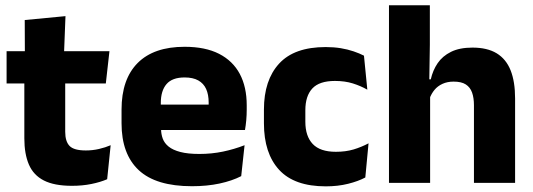

<svg xmlns="http://www.w3.org/2000/svg" viewBox="-20 -680 1982 714"><path d="M247.5 11Q182 11 143.2 -8.8Q104.5 -28.5 87.5 -68Q70.5 -107.5 70.5 -165.5V-440H222.5V-190Q222.5 -154 238.8 -137.2Q255 -120.5 299.5 -120.5Q324 -120.5 348 -126Q372 -131.5 391.5 -140L378.5 -13.5Q353 -2.5 319.8 4.2Q286.5 11 247.5 11ZM4.5 -369.5V-489.5H387L373.5 -369.5ZM72.5 -478.5 72 -605.5 223.5 -620 218 -478.5Z M694 12.5Q560 12.5 496 -47.2Q432 -107 432 -221.5V-272.5Q432 -385.5 492 -445.8Q552 -506 666.5 -506Q743.5 -506 794.8 -479.8Q846 -453.5 871.8 -405Q897.5 -356.5 897.5 -288.5V-272Q897.5 -253 895.8 -233.2Q894 -213.5 891 -196.5H753Q755 -225.5 755.5 -251.2Q756 -277 756 -298Q756 -328.5 746.5 -349.2Q737 -370 717.2 -381Q697.5 -392 666.5 -392Q620.5 -392 599.2 -367.2Q578 -342.5 578 -297V-252L579 -235.5V-200.5Q579 -181.5 585.2 -164.5Q591.5 -147.5 607.2 -134.8Q623 -122 650.8 -114.8Q678.5 -107.5 721.5 -107.5Q767 -107.5 809 -116.2Q851 -125 889.5 -140L877 -25Q843 -7.5 796.5 2.5Q750 12.5 694 12.5ZM513 -196.5V-291H860V-196.5Z M1191.5 13Q1074.5 13 1018 -48.5Q961.5 -110 961.5 -221.5V-272.5Q961.5 -382 1018 -443.5Q1074.5 -505 1191 -505Q1221 -505 1247 -500.8Q1273 -496.5 1295 -489Q1317 -481.5 1333.5 -473L1346 -346.5Q1321.5 -360.5 1292 -369.8Q1262.5 -379 1225.5 -379Q1167.5 -379 1141.5 -351Q1115.5 -323 1115.5 -270V-227.5Q1115.5 -173.5 1143 -144.5Q1170.5 -115.5 1229 -115.5Q1265.5 -115.5 1294.8 -124.2Q1324 -133 1350.5 -147L1338.5 -20Q1312.5 -6 1274.5 3.5Q1236.5 13 1191.5 13Z M1742.5 0V-289Q1742.5 -316 1735.5 -335.8Q1728.5 -355.5 1712.2 -366Q1696 -376.5 1667 -376.5Q1643.5 -376.5 1625.5 -368.2Q1607.5 -360 1595.8 -345.8Q1584 -331.5 1577.5 -313.5L1546.5 -385H1582Q1589.5 -418.5 1607.5 -445Q1625.5 -471.5 1657.2 -487.2Q1689 -503 1737 -503Q1792 -503 1827 -481.8Q1862 -460.5 1878.8 -418.5Q1895.5 -376.5 1895.5 -313.5V0ZM1426.5 0V-660.5H1578.5V-513.5L1576 -351.5L1579.5 -339.5V0Z"/></svg>

Font: Anek Latin Medium
Style: Bold
Weight: 700
Version: Version 1.003